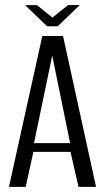

<svg xmlns="http://www.w3.org/2000/svg" viewBox="-20 -732 411 752"><path d="M15.1 0 145.7 -591H226.9L356.2 0H287.5L256 -137.3H110.8L80.6 0ZM113.2 -171.5H254.6L184.6 -514.4ZM164.4 -629.2 78.4 -711.8H124.8L185.3 -663.1L246.6 -712.2H292.5L206.1 -629.2Z"/></svg>

Font: Alumni Sans SC Thin
Style: Regular
Weight: 100
Designer: Robert E. Leuschke
Foundry: Robert E. Leuschke
Version: Version 1.018